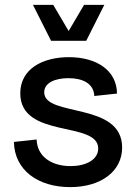

<svg xmlns="http://www.w3.org/2000/svg" viewBox="-20 -750 562 786"><path d="M267 16C394 16 480 -49 480 -146C480 -335 161 -269 161 -372C161 -412 207 -430 260 -430C319 -430 364 -408 366 -357L459 -367C458 -463 374 -516 262 -516C156 -516 63 -469 63 -368C63 -180 382 -257 382 -142C382 -95 330 -70 269 -70C191 -70 132 -109 130 -179L37 -169C39 -54 135 16 267 16ZM189 -583H333L407 -730H324L261 -623L198 -730H115Z"/></svg>

Font: Uncut Sans Medium
Style: Regular
Weight: 500
Designer: Kasper Nordkvist
Foundry: UNCUT.wtf
Version: Version 1.304;Glyphs 3.2 (3246)